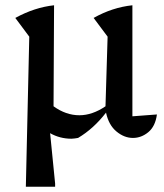

<svg xmlns="http://www.w3.org/2000/svg" viewBox="-20 -516 622 728"><path d="M78 192 91 -377 38 -448Q111 -488 185 -496L183 -113Q230 -79 281 -79Q330 -79 380 -113L388 -377L335 -448Q406 -488 482 -496V-75L575 -82Q569 -37 542.5 -15Q516 7 484 7Q451 7 421.5 -17.5Q392 -42 382 -89Q335 -28 276 7Q269 8 263 9Q257 10 251 10Q207 10 170 -11L189 180V192Z"/></svg>

Font: Piazzolla SC Medium
Style: Regular
Weight: 500
Designer: Juan Pablo del Peral
Foundry: Huerta Tipografica
Version: Version 1.330